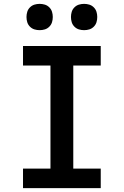

<svg xmlns="http://www.w3.org/2000/svg" viewBox="-20 -973 640 993"><path d="M99 0V-101H241V-634H99V-735H501V-634H359V-101H501V0ZM415 -817Q401 -817 388 -821Q375 -825 365 -835Q355 -845 351 -858Q347 -871 347 -885Q347 -899 351 -912Q355 -925 365 -935Q375 -945 388 -949Q401 -953 415 -953Q429 -953 442 -949Q455 -945 465 -935Q475 -925 479 -912Q483 -899 483 -885Q483 -871 479 -858Q475 -845 465 -835Q455 -825 442 -821Q429 -817 415 -817ZM185 -817Q171 -817 158 -821Q145 -825 135 -835Q125 -845 121 -858Q117 -871 117 -885Q117 -899 121 -912Q125 -925 135 -935Q145 -945 158 -949Q171 -953 185 -953Q199 -953 212 -949Q225 -945 235 -935Q245 -925 249 -912Q253 -899 253 -885Q253 -871 249 -858Q245 -845 235 -835Q225 -825 212 -821Q199 -817 185 -817Z"/></svg>

Font: Iosevka Fixed Extended
Style: Bold
Weight: 700
Width: 7
Monospace: yes
Designer: Belleve Invis
Foundry: Belleve Invis
Version: Version 24.1.1; ttfautohint (v1.8.4)